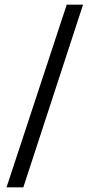

<svg xmlns="http://www.w3.org/2000/svg" viewBox="-20 -762 387 823"><path d="M80 41 336 -742H266L8 41Z"/></svg>

Font: Cheyenne Sans
Style: Regular
Weight: 400
Designer: The Public Sans project authors (U.S. Web Design System), Libre Franklin designed by Pablo Impallari and Rodrigo Fuenzal
Foundry: The Cheyenne Sans Project Authors
Version: Version 2.007